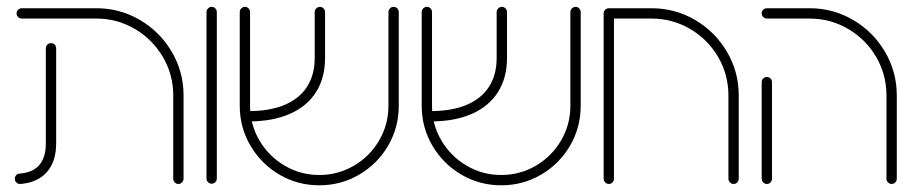

<svg xmlns="http://www.w3.org/2000/svg" viewBox="-20 -543 2721 571"><path d="M24.1 -11.5Q24.1 -17.4 28 -21.9Q31.9 -26.3 37.8 -26.7Q116.3 -32.2 116.3 -116.7V-399.6Q116.3 -405.9 120.9 -410.4Q125.6 -414.8 131.9 -414.8Q138.1 -414.8 142.6 -410.4Q147 -405.9 147 -399.6V-116.7Q147 -62.6 119.4 -31.3Q91.9 0 41.1 4.1Q34.4 4.8 29.3 0.2Q24.1 -4.4 24.1 -11.5ZM510.4 4.1Q504.1 4.1 499.6 -0.6Q495.2 -5.2 495.2 -11.5V-259.3Q495.2 -321.1 464.3 -373.7Q433.3 -426.3 380.9 -457Q328.5 -487.8 266.7 -487.8H44.8Q38.5 -487.8 33.9 -492.4Q29.3 -497 29.3 -503.3Q29.3 -509.6 33.9 -514.1Q38.5 -518.5 44.8 -518.5H266.7Q336.7 -518.5 396.3 -483.5Q455.9 -448.5 490.9 -388.9Q525.9 -329.3 525.9 -259.3V-11.5Q525.9 -5.2 521.3 -0.6Q516.7 4.1 510.4 4.1Z M594.1 -12.2V-507Q594.1 -513.3 598.7 -518Q603.3 -522.6 609.6 -522.6Q615.9 -522.6 620.4 -518Q624.8 -513.3 624.8 -507V-12.2Q624.8 -5.9 620.4 -1.3Q615.9 3.3 609.6 3.3Q603.3 3.3 598.7 -1.3Q594.1 -5.9 594.1 -12.2Z M693 -228.5V-507Q693 -513.3 697.6 -518Q702.2 -522.6 708.5 -522.6Q714.8 -522.6 719.3 -518Q723.7 -513.3 723.7 -507V-228.5Q723.7 -172.6 751.5 -125.4Q779.3 -78.1 826.5 -50.4Q873.7 -22.6 929.6 -22.6Q985.6 -22.6 1032.8 -50.4Q1080 -78.1 1107.6 -125.4Q1135.2 -172.6 1135.2 -228.5V-507Q1135.2 -513.3 1139.8 -518Q1144.4 -522.6 1150.7 -522.6Q1157 -522.6 1161.5 -518Q1165.9 -513.3 1165.9 -507V-228.5Q1165.9 -164.1 1134.3 -109.8Q1102.6 -55.6 1048.3 -23.7Q994.1 8.1 929.6 8.1Q865.2 8.1 810.9 -23.7Q756.7 -55.6 724.8 -109.8Q693 -164.1 693 -228.5ZM915.9 -370.4V-507Q915.9 -513.3 920.6 -518Q925.2 -522.6 931.5 -522.6Q937.8 -522.6 942.2 -518Q946.7 -513.3 946.7 -507V-370.4Q946.7 -311.5 919.8 -269.1Q893 -226.7 841.9 -204.3Q790.7 -181.9 720 -181.9V-212.6Q782.6 -212.6 826.5 -231.1Q870.4 -249.6 893.1 -285Q915.9 -320.4 915.9 -370.4Z M1234.1 -228.5V-507Q1234.1 -513.3 1238.7 -518Q1243.3 -522.6 1249.6 -522.6Q1255.9 -522.6 1260.4 -518Q1264.8 -513.3 1264.8 -507V-228.5Q1264.8 -172.6 1292.6 -125.4Q1320.4 -78.1 1367.6 -50.4Q1414.8 -22.6 1470.7 -22.6Q1526.7 -22.6 1573.9 -50.4Q1621.1 -78.1 1648.7 -125.4Q1676.3 -172.6 1676.3 -228.5V-507Q1676.3 -513.3 1680.9 -518Q1685.6 -522.6 1691.9 -522.6Q1698.1 -522.6 1702.6 -518Q1707 -513.3 1707 -507V-228.5Q1707 -164.1 1675.4 -109.8Q1643.7 -55.6 1589.4 -23.7Q1535.2 8.1 1470.7 8.1Q1406.3 8.1 1352 -23.7Q1297.8 -55.6 1265.9 -109.8Q1234.1 -164.1 1234.1 -228.5ZM1457 -370.4V-507Q1457 -513.3 1461.7 -518Q1466.3 -522.6 1472.6 -522.6Q1478.9 -522.6 1483.3 -518Q1487.8 -513.3 1487.8 -507V-370.4Q1487.8 -311.5 1460.9 -269.1Q1434.1 -226.7 1383 -204.3Q1331.9 -181.9 1261.1 -181.9V-212.6Q1323.7 -212.6 1367.6 -231.1Q1411.5 -249.6 1434.3 -285Q1457 -320.4 1457 -370.4Z M1775.2 -11.5V-503.3H1805.9V-11.5Q1805.9 -5.2 1801.5 -0.6Q1797 4.1 1790.7 4.1Q1784.4 4.1 1779.8 -0.6Q1775.2 -5.2 1775.2 -11.5ZM2161.9 4.1Q2155.6 4.1 2150.9 -0.6Q2146.3 -5.2 2146.3 -11.5V-259.3Q2146.3 -321.1 2115.6 -373.7Q2084.8 -426.3 2032.2 -457Q1979.6 -487.8 1917.8 -487.8H1790.7Q1784.4 -487.8 1779.8 -492.4Q1775.2 -497 1775.2 -503.3Q1775.2 -509.6 1779.8 -514.1Q1784.4 -518.5 1790.7 -518.5H1917.8Q1987.8 -518.5 2047.4 -483.5Q2107 -448.5 2142 -388.9Q2177 -329.3 2177 -259.3V-11.5Q2177 -5.2 2172.6 -0.6Q2168.1 4.1 2161.9 4.1Z M2245.2 -11.5V-298.9Q2245.2 -305.2 2249.8 -309.6Q2254.4 -314.1 2260.7 -314.1Q2267 -314.1 2271.5 -309.6Q2275.9 -305.2 2275.9 -298.9V-11.5Q2275.9 -5.2 2271.5 -0.6Q2267 4.1 2260.7 4.1Q2254.4 4.1 2249.8 -0.6Q2245.2 -5.2 2245.2 -11.5ZM2631.9 4.1Q2625.6 4.1 2620.9 -0.6Q2616.3 -5.2 2616.3 -11.5V-259.3Q2616.3 -321.1 2585.6 -373.7Q2554.8 -426.3 2502.2 -457Q2449.6 -487.8 2387.8 -487.8H2260.7Q2254.4 -487.8 2249.8 -492.4Q2245.2 -497 2245.2 -503.3Q2245.2 -509.6 2249.8 -514.1Q2254.4 -518.5 2260.7 -518.5H2387.8Q2457.8 -518.5 2517.4 -483.5Q2577 -448.5 2612 -388.9Q2647 -329.3 2647 -259.3V-11.5Q2647 -5.2 2642.6 -0.6Q2638.1 4.1 2631.9 4.1Z"/></svg>

Font: 26F Galaxy Hebrew Ultra Light
Style: Regular
Weight: 200
Designer: C₂₉H₂₅N₃O₅
Version: Version 1.000